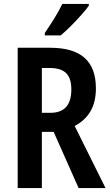

<svg xmlns="http://www.w3.org/2000/svg" viewBox="-20 -957 561 977"><path d="M235 -714Q353 -714 410.5 -662.5Q468 -611 468 -508Q468 -437 440 -390Q412 -343 360 -316L517 0H380L253 -286H193V0H70V-714ZM233 -611H193V-383H237Q343 -383 343 -502Q343 -560 316 -585.5Q289 -611 233 -611ZM432 -937V-928Q418 -908 393 -880Q368 -852 340 -824Q312 -796 289 -777H208V-789Q233 -826 257 -864.5Q281 -903 297 -937Z"/></svg>

Font: Avrile Sans Condensed SemiBold
Style: Regular
Weight: 600
Width: 3
Designer: Monotype Design Team
Foundry: Monotype Imaging Inc.
Version: Version 2.001;September 10, 2019;FontCreator 11.5.0.2425 64-